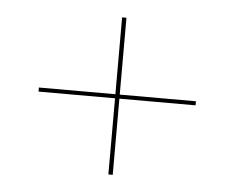

<svg xmlns="http://www.w3.org/2000/svg" viewBox="-38 -533 603 492"><g transform="rotate(5 263.0 -287.0)"><path d="M257.3 -84.7V-280.6H60.5V-291.1H257.3V-488.7H268.5V-291.1H464.5V-280.6H268.5V-84.7Z"/></g></svg>

Font: Playfair 144pt
Style: Regular
Weight: 400
Designer: Claus Eggers Sørensen
Foundry: Claus Eggers Sørensen
Version: Version 2.001;gftools[0.9.30]